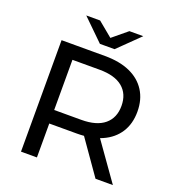

<svg xmlns="http://www.w3.org/2000/svg" viewBox="-155 -1010 1038 1133"><g transform="rotate(20 363.5 -443.5)"><path d="M105 0V-700H378Q470 -700 535 -671Q600 -642 635 -587Q670 -532 670 -456Q670 -380 635 -325.5Q600 -271 535 -242Q470 -213 378 -213H160L205 -259V0ZM573 0 395 -254H502L682 0ZM205 -249 160 -298H375Q471 -298 520.5 -339.5Q570 -381 570 -456Q570 -531 520.5 -572Q471 -613 375 -613H160L205 -663ZM325 -757 192 -887H279L411 -778H331L463 -887H550L417 -757Z"/></g></svg>

Font: MOST Montserrat Medium
Style: Regular
Weight: 500
Designer: Julieta Ulanovsky
Foundry: Julieta Ulanovsky
Version: Version 8.000;March 11, 2024;FontCreator 15.0.0.2926 64-bit